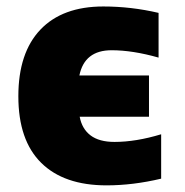

<svg xmlns="http://www.w3.org/2000/svg" viewBox="-20 -555 566 587"><path d="M295.9 -535.2Q380.9 -535.2 464.8 -515.6V-378.9Q385.7 -401.4 321.3 -401.4Q238.3 -401.4 222.7 -324.2H435.5V-198.2H223.6Q230.5 -161.1 256.8 -141.1Q283.2 -121.1 330.1 -121.1Q395.5 -121.1 472.7 -144.5V-8.8Q386.7 11.7 305.7 11.7Q175.8 11.7 106 -57.1Q36.1 -126 36.1 -260.7Q36.1 -393.6 103.5 -464.4Q170.9 -535.2 295.9 -535.2Z"/></svg>

Font: Gen Shin Gothic Heavy
Style: Bold
Weight: 900
Designer: [Source Han Sans]
Ryoko NISHIZUKA  (kana & ideographs); Paul D. Hunt (Latin, Greek & Cyrillic); Wenlong ZHANG  (bopomofo
Version: Version 1.002.20150607